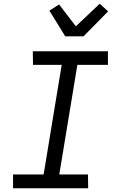

<svg xmlns="http://www.w3.org/2000/svg" viewBox="-20 -1010 640 1030"><path d="M453 0H50V-74H214L311 -662H157L156 -735H559V-662H395L298 -74H452ZM330 -815 245 -953 297 -986 387 -869 515 -990 560 -949 428 -815Z"/></svg>

Font: Iosevka HT Extended
Style: Italic
Weight: 400
Width: 7
Italic angle: -9°
Monospace: yes
Designer: Belleve Invis
Foundry: Belleve Invis
Version: Version 32.3.0; ttfautohint (v1.8.4)